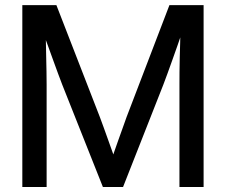

<svg xmlns="http://www.w3.org/2000/svg" viewBox="-20 -748 903 768"><path d="M69.3 0V-727.5H205.6L379.4 -279.8Q385.7 -262.7 394.8 -238Q403.8 -213.4 413.3 -186.5Q422.9 -159.7 431.4 -135.7Q439.9 -111.8 444.8 -96.2H421.9Q426.8 -111.8 435.1 -135.7Q443.4 -159.7 452.9 -186.5Q462.4 -213.4 471.4 -238Q480.5 -262.7 486.3 -279.8L657.7 -727.5H794.4V0H697.8V-409.2Q697.8 -432.6 698 -460.7Q698.2 -488.8 699 -518.8Q699.7 -548.8 700.7 -579.3Q701.7 -609.9 701.7 -638.7H714.8Q703.1 -603.5 691.4 -570.1Q679.7 -536.6 668.9 -506.6Q658.2 -476.6 649.2 -451.9Q640.1 -427.2 633.3 -409.2L472.2 0H391.6L229 -409.2Q222.2 -427.2 212.9 -451.9Q203.6 -476.6 192.9 -506.6Q182.1 -536.6 169.9 -570.1Q157.7 -603.5 144.5 -638.7H162.1Q163.1 -609.9 163.6 -579.3Q164.1 -548.8 164.8 -518.8Q165.5 -488.8 166 -460.7Q166.5 -432.6 166.5 -409.2V0Z"/></svg>

Font: Inter Cardless Display
Style: Regular
Weight: 400
Designer: Rasmus Andersson
Foundry: rsms
Version: Version 4.001;git-9221beed3